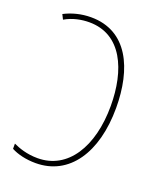

<svg xmlns="http://www.w3.org/2000/svg" viewBox="-137 -809 749 903"><g transform="rotate(20 237.5 -357.0)"><path d="M150 10C318 10 418 -139 418 -363C418 -559 345 -724 162 -724C113 -724 68 -712 29 -692L41 -668C80 -691 125 -699 162 -699C325 -699 391 -542 391 -363C391 -159 302 -15 151 -15C97 -15 56 -30 28 -43V-17C58 -1 101 10 150 10Z"/></g></svg>

Font: Noto Sans Condensed Thin
Style: Regular
Weight: 100
Width: 3
Designer: Monotype Design Team
Foundry: Monotype Imaging Inc.
Version: Version 2.013